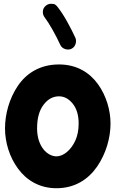

<svg xmlns="http://www.w3.org/2000/svg" viewBox="-20 -910 606 1006"><path d="M289.1 -572.3C190.9 -572.3 119.1 -527.3 73.7 -460.4C28.3 -393.6 6.3 -311.5 6.3 -237.3C6.3 -163.6 29.8 -86.4 75.2 -25.4C120.1 35.6 188 76.2 275.9 76.2C371.1 76.2 441.9 30.8 488.8 -37.1C535.6 -105 559.1 -188 559.1 -262.7C559.1 -331.1 537.6 -407.7 493.2 -469.2C448.7 -530.8 381.3 -572.3 289.1 -572.3ZM289.1 -405.3C316.4 -405.3 340.3 -392.6 361.3 -366.7C381.8 -340.8 392.1 -306.2 392.1 -262.7C392.1 -228.5 386.2 -198.7 374.5 -172.9C350.6 -121.6 311.5 -90.8 275.9 -90.8C228 -90.8 174.3 -142.6 174.3 -237.3C174.3 -290 185.5 -331.1 208 -360.8C230.5 -390.6 257.3 -405.3 289.1 -405.3ZM221.2 -880.9C203.1 -866.7 204.6 -849.6 204.6 -845.7C204.6 -836.4 207.5 -827.6 213.4 -819.8C236.8 -789.6 274.4 -722.7 295.4 -675.8C304.7 -654.8 326.2 -650.4 336.4 -650.4C342.3 -650.4 347.7 -651.4 353 -653.8C374 -663.1 378.4 -684.1 378.4 -695.3C378.4 -701.2 377.4 -706.5 375 -711.9C362.8 -738.3 348.6 -766.6 332 -796.4C315.4 -826.2 298.8 -852.1 281.7 -873.5C274.4 -882.8 267.6 -888.2 260.7 -889.2C253.4 -889.6 249 -890.1 247.6 -890.1C237.8 -890.1 229 -887.2 221.2 -880.9Z"/></svg>

Font: Mikhak Black
Style: Regular
Weight: 900
Designer: Amin Abedi
Version: Version 3.2